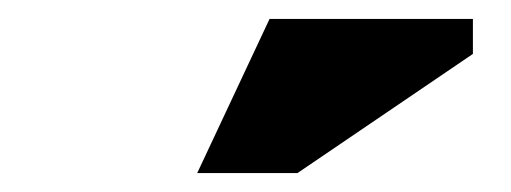

<svg xmlns="http://www.w3.org/2000/svg" viewBox="-20 -752 540 203"><path d="M188.5 -569 265 -732H480V-695L294.5 -569Z"/></svg>

Font: Newsreader Caption ExtraBold
Style: Regular
Weight: 800
Designer: Hugues Gentile
Foundry: Production Type
Version: Version 1.001